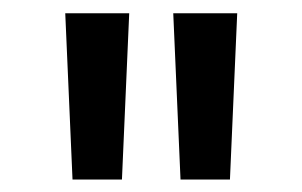

<svg xmlns="http://www.w3.org/2000/svg" viewBox="-20 -748 466 296"><path d="M247.1 -727.5 258.3 -471.2H334.5L345.7 -727.5ZM80.6 -727.5 91.8 -471.2H168L179.2 -727.5Z"/></svg>

Font: Inteeer Medium
Style: Regular
Weight: 500
Designer: Rasmus Andersson
Foundry: rsms
Version: Version 4.001;Glyphs 3.4 (3402)